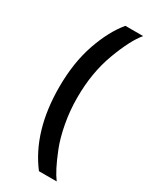

<svg xmlns="http://www.w3.org/2000/svg" viewBox="-215 -769 774 956"><g transform="rotate(30 172.5 -291.0)"><path d="M192 130Q70 -30 70 -284Q70 -424 108 -534Q146 -644 203 -712H305Q261 -660 217.5 -543.5Q174 -427 174 -284Q174 -208 187.5 -136Q201 -64 222 -11.5Q243 41 260 74Q277 107 294 130Z"/></g></svg>

Font: Overpass Light
Style: Bold
Weight: 600
Designer: Delve Withrington, Thomas Jockin
Foundry: Delve Fonts
Version: Version 3.000;DELV;Overpass